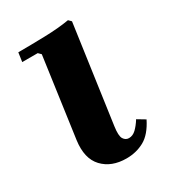

<svg xmlns="http://www.w3.org/2000/svg" viewBox="-131 -562 576 644"><g transform="rotate(-30 156.5 -240.0)"><path d="M264 -88 294 -70Q271 -24 240 -7Q209 10 171 10Q113 10 80 -25Q47 -60 56 -127L99 -435L89 -445H29L34 -480Q81 -480 136.5 -481.5Q192 -483 232 -490L242 -480L189 -104Q184 -69 191.5 -57Q199 -45 212 -45Q227 -45 239.5 -57Q252 -69 264 -88Z"/></g></svg>

Font: Brygada 1918
Style: Bold Italic
Weight: 700
Italic angle: -8°
Designer: Mateusz Machalski | Borys Kosmynka | Przemek Hoffer
Foundry: NIEPODLEGLA 2018
Version: Version 3.006